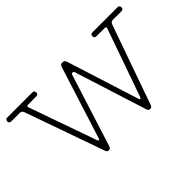

<svg xmlns="http://www.w3.org/2000/svg" viewBox="-83 -760 1030 1030"><g transform="rotate(-45 432.0 -245.0)"><path d="M14 -500H204Q219 -500 219 -485Q219 -470 204 -470H144Q126 -470 134 -455L269 -72Q271 -66 275 -66Q279 -66 281 -72L412 -485Q416 -500 432 -500Q448 -500 452 -485L583 -72Q585 -66 589 -66Q593 -66 595 -72L730 -455Q738 -470 720 -470H660Q645 -470 645 -485Q645 -500 660 -500H850Q865 -500 865 -485Q865 -470 850 -470H785Q770 -470 765 -455L606 -5Q602 10 589 10Q576 10 572 -5L442 -415Q440 -423 432 -423Q424 -423 422 -415L292 -5Q288 10 275 10Q262 10 258 -5L99 -455Q94 -470 79 -470H14Q-1 -470 -1 -485Q-1 -500 14 -500Z"/></g></svg>

Font: ClassicType
Style: Regular
Weight: 400
Version: Version 1.004